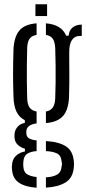

<svg xmlns="http://www.w3.org/2000/svg" viewBox="-20 -715 403 897"><path d="M151 162Q98.5 158.5 69.2 139Q40 119.5 36.5 80.5Q36 74.5 35.5 69Q35 63.5 36 58Q37 29.5 54.2 13.2Q71.5 -3 96.5 -7.5V-20Q50.5 -34.5 48 -71.5Q47.5 -77.5 47.5 -80.5Q47.5 -83.5 48 -89Q49.5 -109 63 -123.5Q76.5 -138 96 -140.5V-153.5Q70 -166.5 57.2 -193Q44.5 -219.5 43 -262Q42 -294.5 41.5 -320Q41 -345.5 41 -369.8Q41 -394 41.5 -421.2Q42 -448.5 43 -484Q46 -544 71 -573Q96 -602 151 -606V-552Q128.5 -548.5 118.2 -534Q108 -519.5 107 -490.5Q106 -450.5 105.5 -410Q105 -369.5 105.5 -330.5Q106 -291.5 107 -255.5Q108 -226.5 118.5 -212.2Q129 -198 151 -194V-138.5Q127 -135.5 115 -125.5Q103 -115.5 103 -100V-94Q103 -77.5 113.8 -69.8Q124.5 -62 151 -59V-9Q124.5 -7.5 107.5 3.2Q90.5 14 89 41.5Q88.5 47 88.5 52.2Q88.5 57.5 89 63Q90.5 89.5 107.5 99.5Q124.5 109.5 151 112ZM194.5 -140V-194Q216 -198 226.2 -212.2Q236.5 -226.5 238 -255.5Q239.5 -291.5 239.8 -330.5Q240 -369.5 239.8 -410Q239.5 -450.5 238 -490.5Q236.5 -519.5 226.5 -534Q216.5 -548.5 194.5 -552V-606Q267.5 -600 289 -548.5H301Q302.5 -573 319 -586.5Q335.5 -600 362 -600V-547H352Q329 -547 316.2 -528.2Q303.5 -509.5 303.5 -472V-446.5Q303.5 -410 303.8 -382Q304 -354 303.8 -326.2Q303.5 -298.5 302.5 -262Q300 -202.5 274.8 -173.5Q249.5 -144.5 194.5 -140ZM194.5 161.5V113.5Q226.5 112 246 101.2Q265.5 90.5 268 61.5Q269.5 56 269.5 50.8Q269.5 45.5 268 40.5Q265.5 11 246.2 1.8Q227 -7.5 194.5 -9V-56Q255.5 -52.5 288.2 -31.2Q321 -10 325 39.5Q325.5 45 325.8 51.5Q326 58 325 65.5Q321 117 285 138Q249 159 194.5 161.5ZM145.5 -640V-695H200V-640Z"/></svg>

Font: Big Shoulders Stencil Display Thin
Style: Regular
Weight: 400
Version: Version 2.001